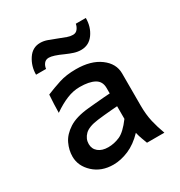

<svg xmlns="http://www.w3.org/2000/svg" viewBox="-136 -633 691 737"><g transform="rotate(-30 210.0 -264.0)"><path d="M156.7 8.8Q104 8.8 69.6 -22.9Q35.2 -54.7 35.2 -96.7Q35.2 -125 48.3 -152.8Q61.5 -180.7 93.3 -201.2Q125 -221.7 181.6 -227.1Q194.3 -228.5 214.8 -230.2Q235.4 -231.9 254.2 -233.6Q272.9 -235.4 280.3 -235.4V-259.8Q280.3 -289.1 257.1 -301.8Q233.9 -314.5 192.4 -314.5Q163.6 -314.5 134.8 -302.7Q106 -291 73.7 -268.6Q73.7 -280.8 74.7 -306.6Q75.7 -332.5 77.1 -347.7Q106.4 -359.9 138.7 -370.4Q170.9 -380.9 213.9 -380.9Q280.3 -380.9 320.1 -351.3Q359.9 -321.8 359.9 -278.3V-135.3Q359.9 -95.7 367.4 -63.2Q375 -30.8 386.7 0H309.6Q306.6 -8.3 301 -22.9Q295.4 -37.6 291.5 -54.2Q259.8 -21 224.9 -6.1Q189.9 8.8 156.7 8.8ZM172.9 -59.1Q199.2 -59.1 224.4 -70.1Q249.5 -81.1 280.3 -122.6V-178.7Q272 -178.2 254.9 -176.8Q237.8 -175.3 220 -173.6Q202.1 -171.9 191.4 -170.4Q147.9 -165 130.6 -147.7Q113.3 -130.4 113.3 -107.4Q113.3 -85.4 129.4 -72.3Q145.5 -59.1 172.9 -59.1ZM269.5 -434.6Q253.9 -434.6 238.8 -439.5Q223.6 -444.3 206.1 -452.1Q164.6 -471.2 146 -471.2Q132.3 -471.2 124.8 -461.7Q117.2 -452.1 115.7 -439H71.3Q71.3 -476.1 91.3 -506.6Q111.3 -537.1 145.5 -537.1Q161.6 -537.1 177.5 -531.2Q193.4 -525.4 213.4 -517.6Q233.4 -509.8 246.1 -505.1Q258.8 -500.5 271 -500.5Q284.2 -500.5 291.7 -510.3Q299.3 -520 301.3 -532.2H345.7Q345.7 -492.7 325 -463.6Q304.2 -434.6 269.5 -434.6Z"/></g></svg>

Font: Harmattan Medium
Style: Regular
Weight: 500
Designer: George W. Nuss III and SIL International
Foundry: SIL International
Version: Version 4.000